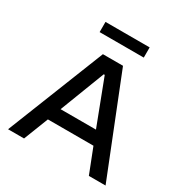

<svg xmlns="http://www.w3.org/2000/svg" viewBox="-194 -1021 1129 1175"><g transform="rotate(30 370.0 -433.5)"><path d="M26 0 299 -688H441L715 0H597L529 -174H207L139 0ZM243 -267H493L372 -584H365ZM214 -795V-867H526V-795Z"/></g></svg>

Font: Saira SemiExpanded Medium
Style: Regular
Weight: 500
Width: 6
Designer: Hector Gatti with collaboration of the Omnibus-Type team
Foundry: Omnibus-Type
Version: Version 1.101